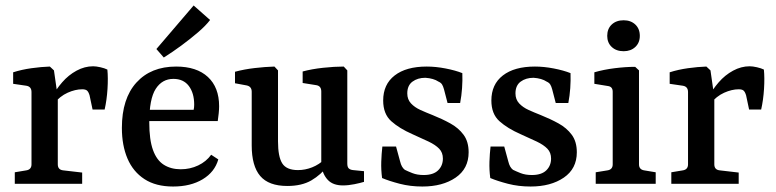

<svg xmlns="http://www.w3.org/2000/svg" viewBox="-20 -671 2834 701"><path d="M169 -315Q184 -344 207 -370.5Q230 -397 259.5 -413Q289 -429 320 -429Q331 -429 346.5 -425.5Q362 -422 372 -417Q375 -387 372.5 -346.5Q370 -306 362 -271H318L307 -323Q303 -336 297.5 -340.5Q292 -345 280 -345Q255 -345 227 -332.5Q199 -320 176 -292ZM191 -316V-71Q191 -51 211 -49L280 -41V0H34V-42L76 -49Q95 -52 95 -71V-335Q95 -355 76 -358L28 -365V-407Q59 -417 95 -422Q131 -427 162 -428L177 -414Z M425 -204Q425 -311 478 -369.5Q531 -428 623 -428Q698 -428 739 -390Q780 -352 780 -283Q780 -272 778.5 -257Q777 -242 775 -229H493V-270H687Q688 -275 688.5 -279Q689 -283 689 -289Q689 -331 669.5 -357Q650 -383 613 -383Q572 -383 548.5 -346.5Q525 -310 525 -224Q525 -161 538.5 -123.5Q552 -86 578 -69.5Q604 -53 640 -53Q674 -53 703.5 -67Q733 -81 751 -106L777 -89Q764 -43 720 -16.5Q676 10 612 10Q549 10 507.5 -17Q466 -44 445.5 -92Q425 -140 425 -204ZM551 -492 687 -651 747 -598Q731 -577 703 -553Q675 -529 642.5 -505Q610 -481 578 -461Z M1178 -67Q1152 -33 1117 -12.5Q1082 8 1029 8Q961 8 930 -28.5Q899 -65 899 -140V-336Q899 -355 881 -359L838 -367V-409Q871 -418 909.5 -422.5Q948 -427 982 -428L995 -414V-155Q995 -99 1010.5 -74.5Q1026 -50 1068 -50Q1094 -50 1119.5 -60Q1145 -70 1167 -91ZM1309 -7Q1296 -3 1274 1.5Q1252 6 1232 6Q1196 6 1177 -14Q1158 -34 1153 -68V-337Q1153 -357 1135 -360L1085 -368V-410Q1118 -419 1159.5 -423.5Q1201 -428 1235 -428L1248 -414V-74Q1248 -61 1253.5 -56Q1259 -51 1269 -50L1309 -46Z M1375 -21Q1371 -51 1372 -80.5Q1373 -110 1376 -136H1426L1441 -81Q1446 -60 1458 -51Q1468 -46 1485.5 -39Q1503 -32 1527 -32Q1562 -32 1579.5 -49Q1597 -66 1597 -92Q1597 -114 1583.5 -128Q1570 -142 1545 -154Q1520 -166 1486 -181Q1438 -202 1408.5 -228.5Q1379 -255 1379 -304Q1379 -363 1421 -395.5Q1463 -428 1538 -428Q1571 -428 1607 -421Q1643 -414 1668 -404Q1669 -377 1667 -349Q1665 -321 1660 -295H1614L1601 -345Q1598 -356 1594 -362.5Q1590 -369 1581 -373Q1572 -379 1560 -382.5Q1548 -386 1533 -387Q1505 -387 1486 -373Q1467 -359 1467 -330Q1467 -308 1480.5 -293.5Q1494 -279 1515 -269.5Q1536 -260 1559 -251Q1594 -237 1624 -220.5Q1654 -204 1672.5 -179Q1691 -154 1691 -115Q1691 -55 1643.5 -22.5Q1596 10 1522 10Q1478 10 1439.5 0Q1401 -10 1375 -21Z M1770 -21Q1766 -51 1767 -80.5Q1768 -110 1771 -136H1821L1836 -81Q1841 -60 1853 -51Q1863 -46 1880.5 -39Q1898 -32 1922 -32Q1957 -32 1974.5 -49Q1992 -66 1992 -92Q1992 -114 1978.5 -128Q1965 -142 1940 -154Q1915 -166 1881 -181Q1833 -202 1803.5 -228.5Q1774 -255 1774 -304Q1774 -363 1816 -395.5Q1858 -428 1933 -428Q1966 -428 2002 -421Q2038 -414 2063 -404Q2064 -377 2062 -349Q2060 -321 2055 -295H2009L1996 -345Q1993 -356 1989 -362.5Q1985 -369 1976 -373Q1967 -379 1955 -382.5Q1943 -386 1928 -387Q1900 -387 1881 -373Q1862 -359 1862 -330Q1862 -308 1875.5 -293.5Q1889 -279 1910 -269.5Q1931 -260 1954 -251Q1989 -237 2019 -220.5Q2049 -204 2067.5 -179Q2086 -154 2086 -115Q2086 -55 2038.5 -22.5Q1991 10 1917 10Q1873 10 1834.5 0Q1796 -10 1770 -21Z M2313 -71Q2313 -52 2332 -49L2374 -42V0H2155V-42L2198 -49Q2217 -52 2217 -71V-336Q2217 -355 2199 -357L2150 -365V-407Q2184 -417 2224.5 -422Q2265 -427 2299 -427L2313 -414ZM2316 -540Q2316 -515 2299.5 -499.5Q2283 -484 2257 -484Q2230 -484 2213.5 -499.5Q2197 -515 2197 -540Q2197 -566 2213.5 -581.5Q2230 -597 2257 -597Q2283 -597 2299.5 -581.5Q2316 -566 2316 -540Z M2566 -315Q2581 -344 2604 -370.5Q2627 -397 2656.5 -413Q2686 -429 2717 -429Q2728 -429 2743.5 -425.5Q2759 -422 2769 -417Q2772 -387 2769.5 -346.5Q2767 -306 2759 -271H2715L2704 -323Q2700 -336 2694.5 -340.5Q2689 -345 2677 -345Q2652 -345 2624 -332.5Q2596 -320 2573 -292ZM2588 -316V-71Q2588 -51 2608 -49L2677 -41V0H2431V-42L2473 -49Q2492 -52 2492 -71V-335Q2492 -355 2473 -358L2425 -365V-407Q2456 -417 2492 -422Q2528 -427 2559 -428L2574 -414Z"/></svg>

Font: Yrsa Medium
Style: Regular
Weight: 500
Designer: Anna Giedrys (Yrsa+Rasa design), David Brezina (Yrsa art-direction, Rasa art-direction, design)
Foundry: Rosetta Type Foundry
Version: Version 2.004